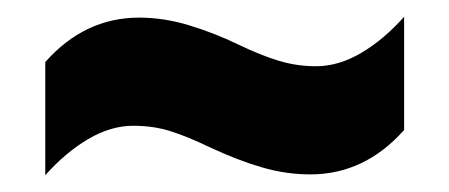

<svg xmlns="http://www.w3.org/2000/svg" viewBox="-20 -467 536 229"><path d="M231 -291Q204 -304 183.5 -310.5Q163 -317 139 -317Q112 -317 85 -301Q58 -285 34 -258V-393Q81 -446 146 -446Q175 -446 205 -437Q235 -428 264 -414Q291 -401 312.5 -394.5Q334 -388 357 -388Q384 -388 411 -404Q438 -420 462 -447V-312Q415 -259 350 -259Q321 -259 292 -267.5Q263 -276 231 -291Z"/></svg>

Font: Noto Sans Tamil ExtraCondensed Black
Style: Regular
Weight: 900
Width: 2
Designer: Jelle Bosma - Monotype Design Team
Foundry: Monotype Imaging Inc.
Version: Version 2.004; ttfautohint (v1.8.4.7-5d5b)